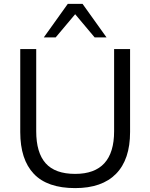

<svg xmlns="http://www.w3.org/2000/svg" viewBox="-20 -957 770 986"><path d="M84 0ZM366 9Q223 9 153.5 -64.5Q84 -138 84 -279V-705H166V-283Q166 -173 214.5 -118.5Q263 -64 366 -64Q566 -64 566 -283V-705H648V-279Q648 -138 576 -64.5Q504 9 366 9ZM205 -765 328 -937H404L527 -765H466L366 -884L266 -765Z"/></svg>

Font: Winston
Style: Regular
Weight: 400
Designer: Original fonts by Vernon Adams / Changes by Cristiano Sobral
Foundry: Original fonts by Vernon Adams / Changes by Cristiano Sobral
Version: Version 2.503;July 17, 2020;FontCreator 13.0.0.2655 64-bit